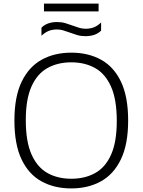

<svg xmlns="http://www.w3.org/2000/svg" viewBox="-20 -1043 796 1072"><path d="M378 9Q283 9 211.5 -30.5Q140 -70 100.2 -153.5Q60.5 -237 60.5 -370Q60.5 -503 100.8 -586.5Q141 -670 212.5 -709.5Q284 -749 378 -749Q473 -749 544.5 -709.5Q616 -670 655.8 -586.2Q695.5 -502.5 695.5 -370Q695.5 -237.5 655.2 -153.8Q615 -70 543.5 -30.5Q472 9 378 9ZM378 -45Q454 -45 511.2 -76.8Q568.5 -108.5 600.2 -179.5Q632 -250.5 632 -367.5Q632 -487.5 600 -559.2Q568 -631 511 -663Q454 -695 378 -695Q302.5 -695 245.2 -663.2Q188 -631.5 156 -560.5Q124 -489.5 124 -372.5Q124 -252.5 156 -180.8Q188 -109 245 -77Q302 -45 378 -45ZM457 -841Q432.5 -841 411.2 -847.2Q390 -853.5 370 -861Q352 -867.5 334.5 -873Q317 -878.5 298.5 -878.5Q271 -878.5 250.5 -869.8Q230 -861 211.5 -843.5V-888.5Q242.5 -920 299 -920Q323.5 -920 344.8 -913.8Q366 -907.5 386 -900Q404 -893.5 421.5 -888Q439 -882.5 457.5 -882.5Q485 -882.5 505.5 -891Q526 -899.5 544.5 -917.5V-872Q513.5 -841 457 -841ZM225.5 -979.5V-1023H530.5V-979.5Z"/></svg>

Font: Encode Sans SmExp Lt
Style: Regular
Weight: 300
Width: 6
Designer: Multiple Designers
Foundry: Impallari Type
Version: Version 3.002; ttfautohint (v1.8.3) -l 8 -r 50 -G 200 -x 14 